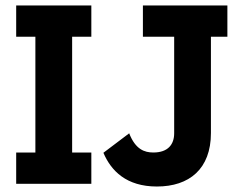

<svg xmlns="http://www.w3.org/2000/svg" viewBox="-20 -670 878 700"><path d="M313 0V-114H243V-536H313V-650H39V-536H109V-114H39V0ZM809 -536V-650H501V-536H615V-184C615 -144 593 -114 539 -114C507 -114 474 -125 451 -184L357 -113C385 -47 441 10 552 10C670 10 749 -54 749 -185V-536Z"/></svg>

Font: Zilla Slab Bold
Style: Regular
Weight: 700
Designer: Typotheque.com
Foundry: Typotheque type foundry
Version: Version 1.3; 2018